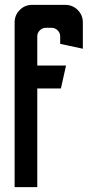

<svg xmlns="http://www.w3.org/2000/svg" viewBox="-20 -768 400 788"><path d="M40 0V-676Q40 -706 61 -727Q82 -748 111 -748H248Q278 -748 299 -727Q320 -706 320 -676V-568L227 -588V-619Q227 -633 216.5 -643.5Q206 -654 191 -654H169Q154 -654 143.5 -643.5Q133 -633 133 -619V-499H251L230 -405H133V0Z"/></svg>

Font: Odibee Sans
Style: Regular
Weight: 400
Designer: James Barnard - Barnard Co. Limited
Version: Version 2.001; ttfautohint (v1.8.3)